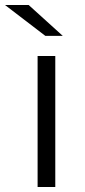

<svg xmlns="http://www.w3.org/2000/svg" viewBox="-52 -751 341 771"><path d="M99 0V-526H170V0ZM-32 -731H63L200 -607H130Z"/></svg>

Font: Belfius21
Style: Regular
Weight: 400
Designer: Montserrat's base design by Julieta Ulanovsky, modified by Coast SPRL for Belfius Bank NV.
Foundry: Montserrat's base design by Julieta Ulanovsky, modified by Coast SPRL for Belfius Bank NV.
Version: Version 2.000;FEAKit 1.0